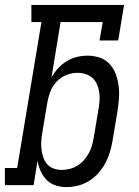

<svg xmlns="http://www.w3.org/2000/svg" viewBox="-46 -755 566 783"><path d="M225 8Q202 8 180.5 1Q159 -6 144 -21.5Q129 -37 120 -57Q111 -77 107 -99L91 0H-26V-70H24L123 -665H82V-735H460L436 -590H360L373 -665H201L164 -439Q175 -459 191 -476.5Q207 -494 227 -506Q247 -518 268.5 -523Q290 -528 312 -528Q312 -528 312 -528Q312 -528 312 -528Q312 -528 312.5 -528Q313 -528 313 -528Q338 -528 362 -519.5Q386 -511 402 -493Q418 -475 426.5 -451.5Q435 -428 438 -403.5Q441 -379 439 -352.5Q437 -326 433 -301L413 -181Q409 -157 402 -134Q395 -111 383.5 -89.5Q372 -68 355 -49Q338 -30 317 -17Q296 -4 272 2Q248 8 225 8ZM205 -62Q221 -62 237.5 -66Q254 -70 269 -79Q284 -88 295.5 -101Q307 -114 315.5 -129Q324 -144 328.5 -160Q333 -176 336 -192L356 -312Q359 -329 360 -346.5Q361 -364 358.5 -380Q356 -396 349.5 -411Q343 -426 331 -437Q319 -448 303 -453Q287 -458 270 -458Q247 -458 224.5 -449Q202 -440 185 -422Q168 -404 159.5 -382Q151 -360 147 -337L127 -217Q124 -200 122.5 -182Q121 -164 123 -147.5Q125 -131 130 -115Q135 -99 145.5 -86.5Q156 -74 172 -68Q188 -62 205 -62Z"/></svg>

Font: Iosevka Gothic
Style: Italic
Weight: 400
Italic angle: -9°
Monospace: yes
Designer: Belleve Invis
Foundry: Belleve Invis
Version: Version 15.5.1; ttfautohint (v1.8.4)